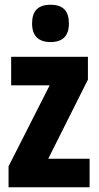

<svg xmlns="http://www.w3.org/2000/svg" viewBox="-20 -788 415 808"><path d="M193 -768C139 -768 115 -741 115 -689C115 -637 142 -611 193 -611C244 -611 270 -637 270 -689C270 -740 247 -768 193 -768ZM357 0V-120H183L350 -453V-549H27V-429H189L16 -88V0Z"/></svg>

Font: Noto Sans Kannada ExtraCondensed ExtraBold
Style: Regular
Weight: 800
Width: 2
Designer: Jelle Bosma - Monotype Design Team
Foundry: Monotype Imaging Inc.
Version: Version 2.005